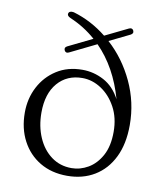

<svg xmlns="http://www.w3.org/2000/svg" viewBox="-83 -794 740 874"><g transform="rotate(10 287.0 -357.5)"><path d="M177 -548Q170.5 -561.5 185 -568.5L296.5 -623Q243.5 -670 177 -698Q160 -705.5 163 -717Q167 -730 187.5 -726.5Q271 -702 341.5 -645.5L447 -697Q461.5 -704 468 -692Q474.5 -678.5 459.5 -671L365.5 -625Q439.5 -558 483.5 -463.8Q527.5 -369.5 527.5 -265Q527.5 -177.5 497.2 -115.8Q467 -54 412.5 -21Q358 12 286 12Q214 12 160.2 -20Q106.5 -52 76.8 -108.5Q47 -165 47 -238.5Q47 -303.5 75 -357.2Q103 -411 153.5 -443.2Q204 -475.5 272 -475.5Q324.5 -475.5 371.5 -450.5Q418.5 -425.5 447.5 -370.5Q408 -512 319 -602L197.5 -542.5Q183.5 -535.5 177 -548ZM121.5 -251.5Q121.5 -188 143.8 -136.8Q166 -85.5 206.2 -55.8Q246.5 -26 300 -26Q339.5 -26 376.2 -47.2Q413 -68.5 436.8 -112Q460.5 -155.5 460.5 -221.5Q460.5 -286.5 434 -335.2Q407.5 -384 366 -411.2Q324.5 -438.5 278.5 -438.5Q207.5 -438.5 164.5 -388.8Q121.5 -339 121.5 -251.5Z"/></g></svg>

Font: Fraunces 9pt Light
Style: Regular
Weight: 300
Version: Version 1.000;[0bf87f6ff]